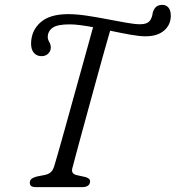

<svg xmlns="http://www.w3.org/2000/svg" viewBox="-20 -768 721 788"><path d="M276.5 -76Q271.5 -54 296 -49L332.5 -41Q352.5 -34 349.5 -20Q346 0 316.5 0H126.5Q101 0 102.5 -19.5Q103 -29.5 110.5 -34.8Q118 -40 131 -43.5L164 -50Q179 -53 188.2 -61Q197.5 -69 203 -87.5Q208.5 -105.5 219.8 -145.2Q231 -185 246 -238.2Q261 -291.5 277.2 -350.8Q293.5 -410 309.8 -468Q326 -526 339.5 -575Q353 -624 362 -656.5Q334.5 -661.5 309.8 -664.8Q285 -668 266 -668Q215 -668 195.5 -653.8Q176 -639.5 176 -615.5Q176 -606 182.2 -595.8Q188.5 -585.5 188.5 -572Q188.5 -559 178 -548.2Q167.5 -537.5 150.5 -537.5Q131 -537.5 119.2 -551Q107.5 -564.5 107.5 -589Q108 -642 146 -676Q184 -710 260 -710Q293.5 -710 335.5 -703.8Q377.5 -697.5 420 -689.2Q462.5 -681 498 -674.8Q533.5 -668.5 554 -668.5Q574 -668.5 584.8 -674.5Q595.5 -680.5 600 -691Q604 -699.5 605 -705.5Q606 -711.5 607 -716Q610.5 -729.5 619.5 -738.8Q628.5 -748 647 -748Q661.5 -748 671.2 -737Q681 -726 681 -702.5Q680.5 -665.5 653 -642.2Q625.5 -619 577 -619Q552 -619 513.2 -626Q474.5 -633 432 -642Q422.5 -609.5 408.5 -559.8Q394.5 -510 378.5 -451.5Q362.5 -393 346.2 -333.8Q330 -274.5 315.5 -221.5Q301 -168.5 290.8 -130Q280.5 -91.5 276.5 -76Z"/></svg>

Font: Fraunces 9pt S100 Light
Style: Italic
Weight: 300
Italic angle: -16°
Version: Version 1.000; ttfautohint (v1.8.3)